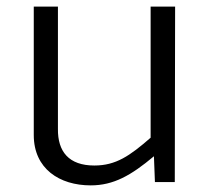

<svg xmlns="http://www.w3.org/2000/svg" viewBox="-20 -551 642 580"><path d="M254 9C323 9 376 -21 445 -79L448 -1H508L509 -531H435V-135C372 -80 330 -51 265 -51C188 -51 154 -93 155 -162V-531H82V-143C82 -41 160 9 254 9Z"/></svg>

Font: Cheyenne Sans Light
Style: Regular
Weight: 300
Designer: The Public Sans project authors (U.S. Web Design System), Libre Franklin designed by Pablo Impallari and Rodrigo Fuenzal
Foundry: The Cheyenne Sans Project Authors
Version: Version 2.007